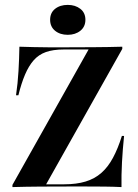

<svg xmlns="http://www.w3.org/2000/svg" viewBox="-20 -761 563 781"><path d="M30.6 0V-8.9L340.3 -559.7H238.7Q196 -559.7 166.5 -549.2Q137.1 -538.7 116.9 -515.7Q96.8 -492.7 81.9 -457.7Q66.9 -422.6 54.8 -373.4H45.2Q52.4 -422.6 55.2 -471.8Q58.1 -521 58.9 -571Q85.5 -570.2 117.3 -569.4Q149.2 -568.5 181 -568.5Q212.9 -568.5 238.7 -568.5Q295.2 -568.5 358.9 -569Q422.6 -569.4 477.4 -571V-562.1L167.7 -11.3H241.1Q291.1 -11.3 328.2 -22.6Q365.3 -33.9 392.3 -57.7Q419.4 -81.5 439.5 -119Q459.7 -156.5 475.8 -208.1H484.7Q479 -153.2 476.2 -100.8Q473.4 -48.4 474.2 0Q442.7 -1.6 404.8 -2Q366.9 -2.4 329 -2.4Q291.1 -2.4 259.7 -2.4Q204.8 -2.4 144.4 -2Q83.9 -1.6 30.6 0ZM255.6 -619.4Q224.2 -619.4 204 -635.9Q183.9 -652.4 183.9 -680.6Q183.9 -708.9 204 -725Q224.2 -741.1 255.6 -741.1Q286.3 -741.1 306.9 -725Q327.4 -708.9 327.4 -680.6Q327.4 -652.4 306.9 -635.9Q286.3 -619.4 255.6 -619.4Z"/></svg>

Font: Playfair 144pt
Style: Bold
Weight: 700
Version: Version 2.001;gftools[0.9.30]